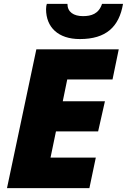

<svg xmlns="http://www.w3.org/2000/svg" viewBox="-20 -968 653 988"><path d="M391 -767C526 -767 593 -830 613 -948H505C488 -896 449 -885 407 -885C359 -885 327 -906 327 -948H221C219 -943 217 -933 217 -921C217 -828 279 -767 391 -767ZM16 0H440L473 -157H240L268 -292H485L520 -447H303L326 -559H559L591 -714H167Z"/></svg>

Font: Noto Sans Black
Style: Italic
Weight: 900
Italic angle: -12°
Designer: Monotype Design Team
Foundry: Monotype Imaging Inc.
Version: Version 2.013